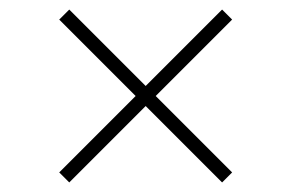

<svg xmlns="http://www.w3.org/2000/svg" viewBox="-20 -529 610 402"><path d="M306 -328 466 -168 445 -147 285 -307 125 -147 104 -168 264 -328 104 -488 125 -509 285 -349 445 -509 466 -488Z"/></svg>

Font: Chonburi
Style: Regular
Weight: 400
Designer: Thanarat Vachiruckul and Stawix Ruecha
Foundry: Cadson Demak & Katatrad
Version: Version 1.000